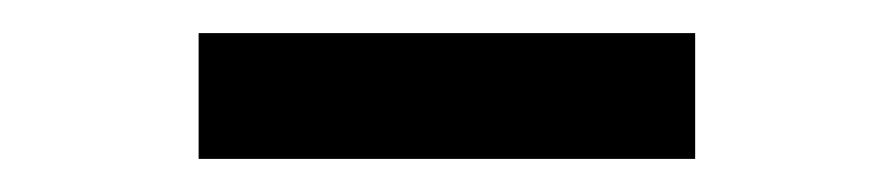

<svg xmlns="http://www.w3.org/2000/svg" viewBox="-20 -728 540 116"><path d="M100 -632V-708H400V-632Z"/></svg>

Font: Iosevka SS08 Regular
Style: Bold
Weight: 700
Monospace: yes
Designer: Belleve Invis
Foundry: Belleve Invis
Version: Version 16.3.4; ttfautohint (v1.8.4)